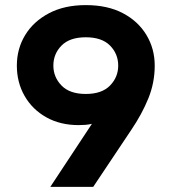

<svg xmlns="http://www.w3.org/2000/svg" viewBox="-20 -732 672 752"><path d="M177 0 340 -247Q327 -244 314.5 -243Q302 -242 288 -242Q216 -242 161.5 -272.5Q107 -303 76.5 -356Q46 -409 46 -475Q46 -541 78.5 -594.5Q111 -648 171.5 -680Q232 -712 316 -712Q401 -712 461 -680.5Q521 -649 553.5 -595Q586 -541 586 -475Q586 -408 561 -346.5Q536 -285 494 -223L345 0ZM316 -364Q379 -364 411 -397Q443 -430 443 -475Q443 -521 411 -553.5Q379 -586 316 -586Q253 -586 221 -553.5Q189 -521 189 -475Q189 -430 221 -397Q253 -364 316 -364Z"/></svg>

Font: MuseoModerno SemiBold
Style: Regular
Weight: 600
Designer: Pablo Cosgaya, Héctor Gatti, Marcela Romero, and the Authors of The MuseoModerno Project.
Foundry: Omnibus-Type Team
Version: Version 1.001